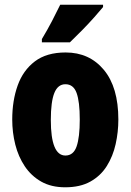

<svg xmlns="http://www.w3.org/2000/svg" viewBox="-20 -786 556 816"><path d="M483 -278Q483 -225 471.5 -173.5Q460 -122 434 -80.5Q408 -39 364.5 -14.5Q321 10 257 10Q198 10 155.5 -14Q113 -38 85.5 -79Q58 -120 45 -171.5Q32 -223 32 -278Q32 -358 55 -422.5Q78 -487 128 -525Q178 -563 259 -563Q360 -563 421.5 -489Q483 -415 483 -278ZM196 -276Q196 -125 258 -125Q292 -125 305.5 -163.5Q319 -202 319 -278Q319 -354 305.5 -391Q292 -428 258 -428Q226 -428 211 -391Q196 -354 196 -276ZM418 -756Q404 -739 380.5 -712.5Q357 -686 329.5 -658Q302 -630 277 -606H158V-620Q182 -660 201 -696.5Q220 -733 236 -766H418Z"/></svg>

Font: Noto Sans Thai Looped ExtraCondensed Black
Style: Regular
Weight: 900
Width: 2
Designer: Sasikarn Vongin, Ben Mitchell
Foundry: The Fontpad Ltd
Version: Version 1.001; ttfautohint (v1.8.4.7-5d5b)